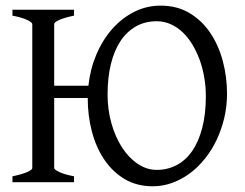

<svg xmlns="http://www.w3.org/2000/svg" viewBox="-20 -650 874 685"><path d="M714.4 -307.1Q714.4 -340.8 708.7 -373.8Q703.1 -406.7 692.4 -436.3Q681.6 -465.8 666.3 -491.2Q650.9 -516.6 631.6 -534.9Q612.3 -553.2 588.9 -563.7Q565.4 -574.2 539.1 -574.2Q497.6 -574.2 464.8 -555.7Q432.1 -537.1 409.7 -503.2Q387.2 -469.2 375.5 -420.9Q363.8 -372.6 363.8 -313Q363.8 -258.3 377.7 -209.5Q391.6 -160.6 415.5 -123.8Q439.5 -86.9 471.4 -65.4Q503.4 -43.9 539.1 -43.9Q577.6 -43.9 609.9 -60.8Q642.1 -77.6 665.3 -110.8Q688.5 -144 701.4 -193.4Q714.4 -242.7 714.4 -307.1ZM790 -315.9Q790 -271.5 780.3 -230Q770.5 -188.5 753.2 -151.6Q735.8 -114.7 711.4 -84.2Q687 -53.7 657.5 -31.7Q627.9 -9.8 594.5 2.4Q561 14.6 524.9 14.6Q467.8 14.6 424.6 -11.2Q381.3 -37.1 352.1 -80.6Q322.8 -124 307.9 -180.7Q293 -237.3 293 -298.8V-300.3H173.3V-50.8Q173.3 -44.9 191.2 -36.4Q209 -27.8 244.1 -21V0H24.4V-21Q57.6 -27.8 76.4 -35.9Q95.2 -43.9 95.2 -50.8V-564Q95.2 -569.8 77.4 -578.6Q59.6 -587.4 24.4 -594.2V-615.2H244.1V-594.2Q210.9 -587.4 192.1 -579.1Q173.3 -570.8 173.3 -564V-344.2H295.4Q301.8 -403.3 323.7 -455.3Q345.7 -507.3 379.9 -546.1Q414.1 -585 458.3 -607.4Q502.4 -629.9 553.2 -629.9Q611.8 -629.9 656.2 -603.3Q700.7 -576.7 730.2 -532.7Q759.8 -488.8 774.9 -432.1Q790 -375.5 790 -315.9Z"/></svg>

Font: Gentium Plus Cyr
Style: Regular
Weight: 400
Designer: J. Victor Gaultney, Annie Olsen, Iska Routamaa, Becca Hirsbrunner
Foundry: SIL International
Version: Version 5.000